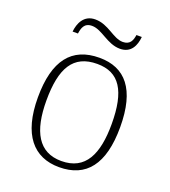

<svg xmlns="http://www.w3.org/2000/svg" viewBox="-132 -804 805 910"><g transform="rotate(20 270.5 -348.5)"><path d="M349 -616C405 -616 424 -660 428 -704H401C397 -677 388 -651 351 -651C301 -651 261 -707 193 -707C135 -707 115 -657 111 -616H138C142 -643 149 -673 189 -673C240 -673 284 -616 349 -616ZM270 10C406 10 478 -79 478 -267C478 -458 404 -543 274 -543C135 -543 63 -454 63 -267C63 -79 141 10 270 10ZM270 -21C155 -21 106 -111 106 -267C106 -430 153 -512 274 -512C386 -512 435 -434 435 -267C435 -116 392 -21 270 -21Z"/></g></svg>

Font: Noto Serif Georgian ExtraLight
Style: Regular
Weight: 200
Designer: Monotype Design Team, Akaki Razmadze
Foundry: Google LLC
Version: Version 2.003